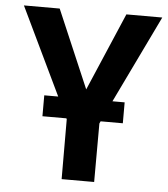

<svg xmlns="http://www.w3.org/2000/svg" viewBox="-52 -757 703 804"><g transform="rotate(5 300.0 -355.5)"><path d="M471.7 -255.4H378.4L374 -246.1L373.5 0H236.8L236.3 -252L234.4 -255.4H133.8V-343.3H192.4L16.1 -710.9H166.5L306.6 -383.3L446.8 -710.9H597.7L420.4 -343.3H471.7Z"/></g></svg>

Font: Roboto Mono
Style: Bold
Weight: 700
Designer: Google
Version: Version 2.000985; 2015; ttfautohint (v1.3)